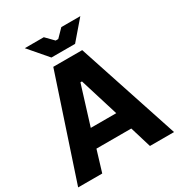

<svg xmlns="http://www.w3.org/2000/svg" viewBox="-210 -1016 1070 1150"><g transform="rotate(-30 324.5 -441.0)"><path d="M-6.8 0H159.8L204.2 -146.4H445.2L489.8 0H656.4L425.4 -700H225.4ZM237 -271 319.8 -538.4H330.4L413.2 -271ZM243.6 -753.8H407.2L517.4 -882H386L334.4 -829.2H316.4L264.8 -882H133.4Z"/></g></svg>

Font: Fixel Variable
Style: Regular
Weight: 100
Width: 3
Designer: AlfaBravo + MacPaw
Foundry: Kyrylo Tkachov, Marchela Mozhyna, Serhii Makarenko, Maria Weinstein, Zakhar Kryvoshyya
Version: Version 1.211